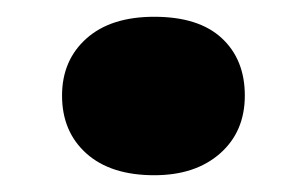

<svg xmlns="http://www.w3.org/2000/svg" viewBox="-20 -194 367 229"><path d="M164 15Q112 15 83 -11Q54 -37 54 -80Q54 -122 83 -148Q112 -174 164 -174Q217 -174 244.5 -148.5Q272 -123 272 -80Q272 -37 242.5 -11Q213 15 164 15Z"/></svg>

Font: Literata ExtraBold
Style: Regular
Weight: 800
Designer: Latin by Veronika Burian and Jose Scaglione. Greek by Irene Vlachou. Cyrillic by Vera Evstafieva.
Foundry: TypeTogether
Version: Version 3.103;gftools[0.9.29]